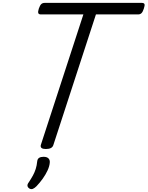

<svg xmlns="http://www.w3.org/2000/svg" viewBox="-20 -1018 1023 1331"><path d="M298 15Q256 15 263 -13L558 -918H264Q249 -918 245.5 -927Q242 -936 249 -958Q257 -981 266 -989.5Q275 -998 290 -998H963Q978 -998 981.5 -989.5Q985 -981 977 -958Q970 -936 961 -927Q952 -918 937 -918H645L350 -13Q346 1 333 8Q320 15 298 15ZM184 289Q172 281 170.5 270.5Q169 260 178 248Q196 221 208 199Q220 177 227.5 153.5Q235 130 238 100Q240 83 251.5 76Q263 69 282 69Q305 69 316 80Q327 91 325 110Q323 135 309.5 164Q296 193 276 221Q256 249 233 273Q220 286 208 291Q196 296 184 289Z"/></svg>

Font: Playwrite RO
Style: Regular
Weight: 400
Designer: Veronika Burian, José Scaglione
Foundry: TypeTogether
Version: Version 1.002